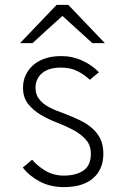

<svg xmlns="http://www.w3.org/2000/svg" viewBox="-20 -752 511 784"><path d="M347 -426Q326 -446 297.5 -461Q269 -476 229 -476Q178 -476 151.5 -453Q125 -430 125 -393Q125 -369 136.5 -352Q148 -335 166 -323Q184 -311 205 -302.5Q226 -294 246 -287Q276 -275 304 -262Q332 -249 354 -230.5Q376 -212 389 -186.5Q402 -161 402 -124Q402 -61 360.5 -24.5Q319 12 241 12Q186 12 143 -10.5Q100 -33 73 -68Q92 -83 111 -100Q133 -74 166 -54.5Q199 -35 241 -35Q290 -35 320.5 -55.5Q351 -76 351 -124Q351 -159 330.5 -182Q310 -205 279 -221.5Q248 -238 212.5 -251.5Q177 -265 146 -283.5Q115 -302 94.5 -328Q74 -354 74 -394Q74 -422 85 -445.5Q96 -469 116 -486.5Q136 -504 165 -513.5Q194 -523 230 -523Q276 -523 316 -504.5Q356 -486 384 -457Q374 -449 365 -441.5Q356 -434 347 -426ZM62 -576Q99 -615 136.5 -654Q174 -693 211 -732H259Q296 -693 333.5 -654Q371 -615 408 -576H357Q327 -604 296 -631.5Q265 -659 235 -687Q204 -659 173.5 -631.5Q143 -604 113 -576Z"/></svg>

Font: Transpass ExtraLight
Style: Regular
Weight: 200
Designer: Delve Withrington
Foundry: Delve Fonts
Version: Version 1.001;December 18, 2019;FontCreator 12.0.0.2547 64-b